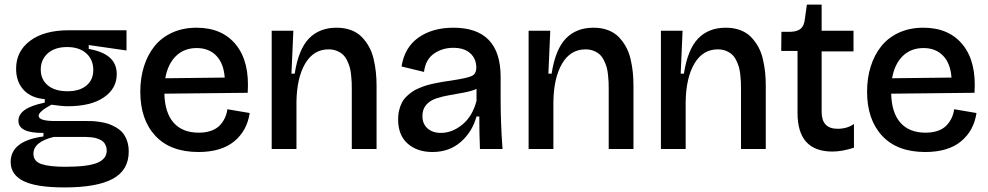

<svg xmlns="http://www.w3.org/2000/svg" viewBox="-20 -655 4345 844"><path d="M264.2 168.9Q139.6 168.9 83.3 140.9Q26.9 112.8 26.9 57.1Q26.9 -35.6 170.9 -55.2V-70.8Q61 -69.3 61 -124Q61 -151.9 88.6 -171.6Q116.2 -191.4 176.8 -204.1V-219.2Q116.7 -224.1 83.7 -260Q50.8 -295.9 50.8 -353Q50.8 -429.7 112.5 -475.8Q174.3 -522 282.2 -522H536.1V-433.1L370.1 -457V-439.9Q433.1 -428.7 463.1 -401.4Q493.2 -374 493.2 -329.1Q493.2 -265.6 436.3 -226.8Q379.4 -188 277.8 -188Q252.4 -188 206.1 -194.8Q149.9 -164.6 149.9 -146Q149.9 -123 222.2 -123H360.8Q375 -123 387 -122.6Q398.9 -122.1 418.9 -119.1Q439 -116.2 454.8 -111.1Q470.7 -106 488.5 -95.9Q506.3 -85.9 518.3 -72.3Q530.3 -58.6 538.1 -37.1Q545.9 -15.6 545.9 11.2Q545.9 92.8 476.1 130.9Q406.2 168.9 264.2 168.9ZM276.9 -253.9Q330.1 -253.9 360.1 -279.1Q390.1 -304.2 390.1 -347.2Q390.1 -392.6 359.4 -420.4Q328.6 -448.2 274.9 -448.2Q221.2 -448.2 190.2 -420.7Q159.2 -393.1 159.2 -349.1Q159.2 -305.7 190.2 -279.8Q221.2 -253.9 276.9 -253.9ZM267.1 78.1Q365.7 78.1 407.5 60.8Q449.2 43.5 449.2 6.8Q449.2 -5.4 444.8 -15.4Q440.4 -25.4 434.3 -31.5Q428.2 -37.6 417.7 -42Q407.2 -46.4 398.9 -48.6Q390.6 -50.8 377.9 -51.8Q365.2 -52.7 358.6 -53Q352.1 -53.2 340.8 -53.2H216.8Q127 -31.7 127 21Q127 54.2 162.1 66.2Q197.3 78.1 267.1 78.1Z M852.5 13.2Q729 13.2 662.8 -58.1Q596.7 -129.4 596.7 -252Q596.7 -312 612.8 -363Q628.9 -414.1 659.4 -452.1Q689.9 -490.2 737.3 -511.7Q784.7 -533.2 843.8 -533.2Q957 -533.2 1017.6 -458Q1078.1 -382.8 1068.8 -247.1L702.6 -243.2Q704.6 -159.2 743.4 -115.5Q782.2 -71.8 853.5 -71.8Q884.8 -71.8 908.4 -80.3Q932.1 -88.9 946.3 -104Q960.4 -119.1 968.5 -136.5Q976.6 -153.8 979.5 -174.8L1077.6 -158.2Q1065.9 -79.6 1009 -33.2Q952.1 13.2 852.5 13.2ZM844.7 -443.8Q789.6 -443.8 753.7 -408.9Q717.8 -374 706.5 -311L967.8 -314Q963.4 -376.5 930.7 -410.2Q897.9 -443.8 844.7 -443.8Z M1174.3 0V-297.9V-520H1269.5L1261.2 -331.1H1275.4Q1292 -438 1337.9 -485.6Q1383.8 -533.2 1459.5 -533.2Q1495.1 -533.2 1523.4 -522.5Q1551.8 -511.7 1570.6 -492.2Q1589.4 -472.7 1602.5 -448.7Q1615.7 -424.8 1622.6 -395Q1629.4 -365.2 1632.3 -337.4Q1635.3 -309.6 1635.3 -278.8V0H1526.4V-265.1Q1526.4 -281.7 1525.9 -293.9Q1525.4 -306.2 1523.4 -325.4Q1521.5 -344.7 1517.6 -358.6Q1513.7 -372.6 1506.1 -388.4Q1498.5 -404.3 1488 -414.3Q1477.5 -424.3 1461.2 -431.2Q1444.8 -438 1424.3 -438Q1358.4 -438 1321.5 -375.5Q1284.7 -313 1283.2 -207V0Z M1880.9 13.2Q1814 13.2 1772 -23.7Q1730 -60.5 1730 -130.9Q1730 -152.8 1734.9 -171.6Q1739.7 -190.4 1747.1 -204.6Q1754.4 -218.8 1767.1 -231Q1779.8 -243.2 1792 -251.7Q1804.2 -260.3 1822.5 -267.8Q1840.8 -275.4 1855.2 -279.8Q1869.6 -284.2 1891.1 -288.6Q1912.6 -293 1926.8 -295.4Q1940.9 -297.9 1962.9 -300.8Q2033.2 -311.5 2053.5 -320.8Q2073.7 -330.1 2073.7 -357.9Q2073.7 -397 2047.1 -420.9Q2020.5 -444.8 1972.7 -444.8Q1923.8 -444.8 1887.2 -418.9Q1850.6 -393.1 1843.8 -338.9L1745.1 -362.8Q1758.3 -446.8 1819.8 -490Q1881.3 -533.2 1972.7 -533.2Q2180.7 -533.2 2180.7 -316.9V-214.8Q2180.7 -115.2 2189 0H2089.8Q2086.9 -68.8 2086.9 -143.1H2074.7Q2055.7 -74.7 2005.1 -30.8Q1954.6 13.2 1880.9 13.2ZM1918 -70.8Q1967.8 -70.8 2012.5 -107.4Q2057.1 -144 2074.7 -211.9V-264.2Q2054.7 -254.9 2020.5 -248.3Q1986.3 -241.7 1956.8 -236.8Q1927.2 -231.9 1898.7 -222.7Q1870.1 -213.4 1853.5 -194.1Q1836.9 -174.8 1836.9 -145Q1836.9 -110.8 1859.1 -90.8Q1881.3 -70.8 1918 -70.8Z M2303.7 0V-297.9V-520H2398.9L2390.6 -331.1H2404.8Q2421.4 -438 2467.3 -485.6Q2513.2 -533.2 2588.9 -533.2Q2624.5 -533.2 2652.8 -522.5Q2681.2 -511.7 2700 -492.2Q2718.8 -472.7 2731.9 -448.7Q2745.1 -424.8 2752 -395Q2758.8 -365.2 2761.7 -337.4Q2764.6 -309.6 2764.6 -278.8V0H2655.8V-265.1Q2655.8 -281.7 2655.3 -293.9Q2654.8 -306.2 2652.8 -325.4Q2650.9 -344.7 2647 -358.6Q2643.1 -372.6 2635.5 -388.4Q2627.9 -404.3 2617.4 -414.3Q2606.9 -424.3 2590.6 -431.2Q2574.2 -438 2553.7 -438Q2487.8 -438 2450.9 -375.5Q2414.1 -313 2412.6 -207V0Z M2885.3 0V-297.9V-520H2980.5L2972.2 -331.1H2986.3Q3002.9 -438 3048.8 -485.6Q3094.7 -533.2 3170.4 -533.2Q3206.1 -533.2 3234.4 -522.5Q3262.7 -511.7 3281.5 -492.2Q3300.3 -472.7 3313.5 -448.7Q3326.7 -424.8 3333.5 -395Q3340.3 -365.2 3343.3 -337.4Q3346.2 -309.6 3346.2 -278.8V0H3237.3V-265.1Q3237.3 -281.7 3236.8 -293.9Q3236.3 -306.2 3234.4 -325.4Q3232.4 -344.7 3228.5 -358.6Q3224.6 -372.6 3217 -388.4Q3209.5 -404.3 3199 -414.3Q3188.5 -424.3 3172.1 -431.2Q3155.8 -438 3135.3 -438Q3069.3 -438 3032.5 -375.5Q2995.6 -313 2994.1 -207V0Z M3639.2 11.2Q3485.8 11.2 3485.8 -158.2V-431.2H3414.1L3415 -515.1H3455.1Q3486.3 -516.6 3500.7 -529.5Q3515.1 -542.5 3518.1 -571.8L3526.9 -634.8H3591.8V-520H3731.9V-429.2H3591.8V-163.1Q3591.8 -88.9 3662.1 -88.9Q3703.6 -88.9 3733.9 -109.9V-5.9Q3682.1 11.2 3639.2 11.2Z M4047.4 13.2Q3923.8 13.2 3857.7 -58.1Q3791.5 -129.4 3791.5 -252Q3791.5 -312 3807.6 -363Q3823.7 -414.1 3854.2 -452.1Q3884.8 -490.2 3932.1 -511.7Q3979.5 -533.2 4038.6 -533.2Q4151.9 -533.2 4212.4 -458Q4272.9 -382.8 4263.7 -247.1L3897.5 -243.2Q3899.4 -159.2 3938.2 -115.5Q3977.1 -71.8 4048.3 -71.8Q4079.6 -71.8 4103.3 -80.3Q4127 -88.9 4141.1 -104Q4155.3 -119.1 4163.3 -136.5Q4171.4 -153.8 4174.3 -174.8L4272.5 -158.2Q4260.7 -79.6 4203.9 -33.2Q4147 13.2 4047.4 13.2ZM4039.6 -443.8Q3984.4 -443.8 3948.5 -408.9Q3912.6 -374 3901.4 -311L4162.6 -314Q4158.2 -376.5 4125.5 -410.2Q4092.8 -443.8 4039.6 -443.8Z"/></svg>

Font: Bricolage Grotesque Medium
Style: Regular
Weight: 500
Designer: Mathieu Triay
Foundry: Atelier Triay
Version: Version 1.000;gftools[0.9.30]